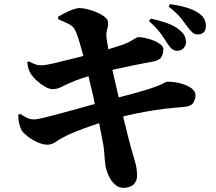

<svg xmlns="http://www.w3.org/2000/svg" viewBox="-20 -846 1040 926"><path d="M575 60Q553 60 535 44.5Q517 29 505.5 4.5Q494 -20 489 -45Q487 -56 485.5 -74.5Q484 -93 482 -118Q480 -143 474 -170Q467 -205 460 -242Q459 -247 458 -252Q440 -246 423 -240Q382 -226 345.5 -211.5Q309 -197 284 -183Q262 -171 246 -160Q230 -149 210 -148Q187 -148 159.5 -160.5Q132 -173 111 -190Q90 -207 84 -218Q77 -232 72.5 -249.5Q68 -267 68 -292L77 -297Q101 -281 115 -275.5Q129 -270 145 -270Q155 -270 181.5 -276Q208 -282 246 -292Q284 -302 327 -314Q370 -326 413 -338Q425 -341 437 -344Q433 -365 429 -385Q421 -418 414 -447Q410 -464 407 -478Q398 -475 389 -473Q347 -460 317 -446Q294 -436 274.5 -426Q255 -416 234 -416Q218 -416 197 -428Q176 -440 157 -457.5Q138 -475 127 -493Q119 -507 116.5 -517.5Q114 -528 111 -545L119 -550Q139 -540 151 -535.5Q163 -531 182 -531Q194 -531 222.5 -537Q251 -543 289 -553L367 -572Q375 -574 382 -576Q382 -576 382 -577Q372 -613 364 -640.5Q356 -668 350 -683Q344 -699 337.5 -709Q331 -719 314.5 -728.5Q298 -738 261 -753L260 -765Q286 -781 316 -794Q346 -807 365 -807Q380 -807 402 -801.5Q424 -796 445.5 -787Q467 -778 482.5 -766.5Q498 -755 500 -744Q503 -730 500.5 -719Q498 -708 495 -697Q492 -686 493 -672Q495 -647 502 -613Q502 -610 502 -608Q510 -610 517 -613Q544 -621 565 -628Q599 -640 620 -653.5Q641 -667 647 -667Q661 -667 681.5 -662.5Q702 -658 722 -650Q742 -642 755 -631Q768 -620 768 -608Q768 -587 758 -570.5Q748 -554 713 -548Q672 -541 624.5 -531Q577 -521 535 -512Q529 -510 522 -509Q539 -438 551 -383Q552 -379 553 -376Q558 -377 563 -379Q598 -388 631 -397Q664 -406 692.5 -415Q721 -424 744 -433Q761 -440 771 -446Q781 -452 788 -452Q821 -452 852 -443.5Q883 -435 903 -420.5Q923 -406 923 -387Q923 -369 912.5 -351Q902 -333 866 -330Q814 -326 768.5 -320.5Q723 -315 680 -307Q637 -299 593 -289Q584 -286 574 -284Q575 -279 576 -275Q587 -229 595.5 -196Q604 -163 610 -140Q624 -91 632.5 -61.5Q641 -32 641 2Q641 26 625.5 42.5Q610 59 575 60ZM834 -601Q821 -601 810.5 -609Q800 -617 789 -634Q776 -655 756 -683Q736 -711 699 -744L707 -756Q751 -747 788.5 -733.5Q826 -720 851 -697Q866 -684 871.5 -670.5Q877 -657 877 -643Q877 -626 865 -613.5Q853 -601 834 -601ZM935 -680Q919 -680 908.5 -689Q898 -698 884 -717Q872 -734 853.5 -757.5Q835 -781 793 -815L800 -826Q845 -820 881 -809Q917 -798 939 -782Q958 -769 965.5 -753.5Q973 -738 973 -720Q973 -702 963 -691Q953 -680 935 -680Z"/></svg>

Font: Noto Serif HK ExtraLight Black
Style: Regular
Weight: 900
Version: Version 2.002-H1;hotconv 1.1.0;makeotfexe 2.6.0